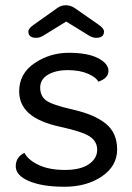

<svg xmlns="http://www.w3.org/2000/svg" viewBox="-20 -704 503 731"><path d="M354 -393Q347 -409 315.5 -423Q284 -437 238 -437Q192 -437 162.5 -419.5Q133 -402 133 -370.5Q133 -339 155 -322Q177 -305 258.5 -286.5Q340 -268 383 -233Q426 -198 426 -135Q426 -72 368 -32.5Q310 7 225.5 7Q141 7 90.5 -14.5Q40 -36 40 -71Q40 -106 73 -122Q87 -95 127 -76Q167 -57 227 -57Q287 -57 318.5 -79Q350 -101 350 -133.5Q350 -166 321.5 -184.5Q293 -203 210.5 -221Q128 -239 90.5 -272.5Q53 -306 53 -356Q53 -424 111.5 -463.5Q170 -503 242 -503Q314 -503 353.5 -482.5Q393 -462 393 -434Q393 -406 354 -393ZM118 -560Q88 -560 88 -584Q88 -596 110 -611L199 -674Q213 -684 231 -684Q249 -684 265 -673L354 -611Q376 -596 376 -584Q376 -560 346 -560Q332 -560 318 -569L232 -622L146 -569Q132 -560 118 -560Z"/></svg>

Font: Merge One
Style: Regular
Weight: 400
Designer: Kosal Sen
Foundry: Philatype
Version: Version 1.001